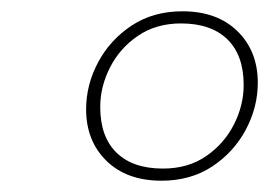

<svg xmlns="http://www.w3.org/2000/svg" viewBox="-20 -695 476 340"><path d="M303 -675Q364.5 -675 400.5 -639.8Q436.5 -604.5 436.5 -548.5Q436.5 -505 415.2 -465.2Q394 -425.5 355.8 -400.2Q317.5 -375 266 -375Q204.5 -375 168.5 -410.2Q132.5 -445.5 132.5 -501.5Q132.5 -545 153.8 -584.8Q175 -624.5 213.2 -649.8Q251.5 -675 303 -675ZM268.5 -396.5Q313 -396.5 345 -418.5Q377 -440.5 394.2 -474.5Q411.5 -508.5 411.5 -544.5Q411.5 -597 382.8 -625.2Q354 -653.5 300.5 -653.5Q256.5 -653.5 224.2 -631.5Q192 -609.5 174.8 -575.5Q157.5 -541.5 157.5 -505.5Q157.5 -453 186.2 -424.8Q215 -396.5 268.5 -396.5Z"/></svg>

Font: Newsreader Text ExtraLight
Style: Italic
Weight: 275
Italic angle: -17°
Designer: Hugues Gentile
Foundry: Production Type
Version: Version 1.001